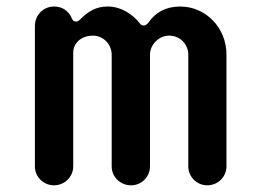

<svg xmlns="http://www.w3.org/2000/svg" viewBox="-20 -550 790 580"><path d="M143.1 9.8C175.3 9.8 201.2 -16.1 201.2 -47.4V-390.1C201.2 -422.9 229 -442.4 260.3 -442.4C292 -442.4 317.4 -416.5 317.4 -384.3V-47.4C317.4 -15.6 343.3 9.8 376 9.8C407.7 9.8 433.1 -16.1 433.1 -47.4V-385.3C433.1 -415 460 -442.4 490.7 -442.4C523.9 -442.4 548.8 -416.5 548.8 -384.3V-47.4C548.8 -15.6 574.7 9.8 606 9.8C638.7 9.8 664.1 -16.1 664.1 -47.4V-385.7C664.1 -464.8 603 -530.3 523.9 -530.3C480.5 -530.3 449.2 -511.7 429.7 -483.4C426.3 -478.5 420.4 -473.1 414.6 -473.1C409.7 -473.1 407.2 -473.1 403.3 -478.5C378.4 -509.3 344.7 -530.3 305.2 -530.3C268.1 -530.3 246.1 -513.7 228 -497.1C222.2 -491.2 217.3 -484.9 209.5 -484.9C201.2 -484.9 198.2 -491.2 195.8 -497.1C192.4 -505.4 177.7 -530.3 143.1 -530.3C111.3 -530.3 85.4 -504.9 85.4 -471.7V-47.4C85.4 -15.6 111.3 9.8 143.1 9.8Z"/></svg>

Font: Supermercado One
Style: Regular
Weight: 400
Designer: James Grieshaber
Foundry: James Grieshaber
Version: Version 1.002